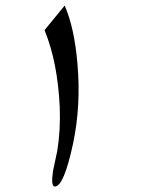

<svg xmlns="http://www.w3.org/2000/svg" viewBox="-20 -664 540 703"><path d="M247.6 -138.7Q213.9 19 180.7 19Q165.5 19 174.3 -39.1L189.5 -110.8Q202.1 -186 198.7 -273.4Q194.8 -354 181.2 -423.8Q167.5 -493.7 143.1 -553.7L216.8 -643.6Q252.9 -561 263.7 -428.7Q276.9 -277.8 247.6 -138.7Z"/></svg>

Font: XB Kayhan
Style: Italic
Weight: 400
Italic angle: -12°
Designer: Behnam
Foundry: Irmug
Version: Version 7.300 2009